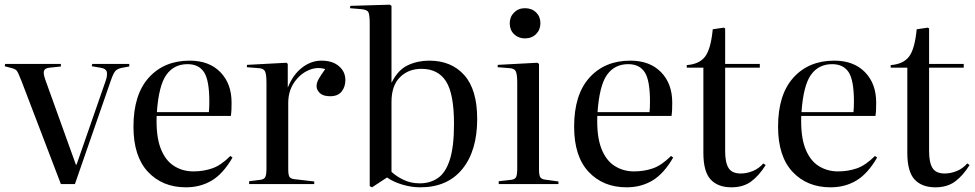

<svg xmlns="http://www.w3.org/2000/svg" viewBox="-20 -786 4166 820"><path d="M240 0 71 -442Q62 -464 57.5 -474Q53 -484 46.5 -488.5Q40 -493 27 -496L0 -503L2 -513H240V-502L192 -497Q172 -495 168 -484Q164 -473 173 -447L304 -83H307L431 -440Q439 -462 436.5 -477.5Q434 -493 408 -497L372 -503L374 -513H532V-502L499 -496Q481 -492 472.5 -482.5Q464 -473 453 -441L300 0Z M774 14Q674 14 612 -52Q550 -118 550 -245Q550 -382 615.5 -454.5Q681 -527 790 -527Q873 -527 921 -478Q969 -429 969 -348Q969 -332 968.5 -318.5Q968 -305 966 -291H649Q646 -206 665.5 -154Q685 -102 722 -78Q759 -54 806 -54Q849 -54 886.5 -67Q924 -80 964 -120L973 -113Q933 -44 884.5 -15Q836 14 774 14ZM650 -307H872Q873 -316 873.5 -327.5Q874 -339 874 -352Q874 -443 851.5 -477.5Q829 -512 781 -512Q723 -512 690.5 -466.5Q658 -421 650 -307Z M1044 0V-12L1092 -18Q1108 -20 1113 -30Q1118 -40 1118 -66V-433Q1118 -468 1112 -481Q1106 -494 1084 -495L1034 -499L1035 -509L1204 -518L1209 -513V-414H1210Q1232 -468 1270.5 -497.5Q1309 -527 1353 -527Q1400 -527 1427.5 -503.5Q1455 -480 1455 -444Q1455 -415 1439 -395Q1423 -375 1390 -375Q1360 -375 1346 -388.5Q1332 -402 1332 -418Q1332 -433 1341.5 -449.5Q1351 -466 1369 -491Q1333 -502 1296.5 -485.5Q1260 -469 1235.5 -432.5Q1211 -396 1211 -346V-64Q1211 -41 1215.5 -32Q1220 -23 1236 -21L1322 -11V0Z M1569 14 1559 9V-685Q1559 -717 1554.5 -731Q1550 -745 1522 -747L1475 -751L1476 -761L1645 -766L1652 -761V-434H1653Q1680 -488 1722 -507.5Q1764 -527 1813 -527Q1908 -527 1963 -465Q2018 -403 2018 -278Q2018 -142 1954.5 -64Q1891 14 1775 14Q1737 14 1698.5 2.5Q1660 -9 1633 -28ZM1773 -3Q1817 -3 1850 -25.5Q1883 -48 1901 -103.5Q1919 -159 1919 -257Q1919 -385 1885 -438.5Q1851 -492 1780 -492Q1724 -492 1688 -456Q1652 -420 1652 -351V-52Q1674 -32 1704.5 -17.5Q1735 -3 1773 -3Z M2222 -622Q2194 -622 2175.5 -640Q2157 -658 2157 -686Q2157 -714 2175.5 -732.5Q2194 -751 2222 -751Q2251 -751 2269.5 -733Q2288 -715 2288 -687Q2288 -659 2269.5 -640.5Q2251 -622 2222 -622ZM2110 0V-12L2163 -18Q2180 -20 2184.5 -30.5Q2189 -41 2189 -66V-433Q2189 -468 2183 -481Q2177 -494 2155 -495L2105 -499L2106 -509L2275 -518L2282 -513V-62Q2282 -39 2287 -30Q2292 -21 2307 -19L2365 -11V0Z M2656 14Q2556 14 2494 -52Q2432 -118 2432 -245Q2432 -382 2497.5 -454.5Q2563 -527 2672 -527Q2755 -527 2803 -478Q2851 -429 2851 -348Q2851 -332 2850.5 -318.5Q2850 -305 2848 -291H2531Q2528 -206 2547.5 -154Q2567 -102 2604 -78Q2641 -54 2688 -54Q2731 -54 2768.5 -67Q2806 -80 2846 -120L2855 -113Q2815 -44 2766.5 -15Q2718 14 2656 14ZM2532 -307H2754Q2755 -316 2755.5 -327.5Q2756 -339 2756 -352Q2756 -443 2733.5 -477.5Q2711 -512 2663 -512Q2605 -512 2572.5 -466.5Q2540 -421 2532 -307Z M3104 14Q3046 14 3015 -19.5Q2984 -53 2984 -133V-497H2913V-508Q2967 -512 2991.5 -544.5Q3016 -577 3024 -661L3072 -668L3077 -664V-513H3225V-497H3077V-140Q3077 -92 3091.5 -68.5Q3106 -45 3144 -45Q3169 -45 3195 -55.5Q3221 -66 3240 -88L3250 -81Q3221 -35 3187.5 -10.5Q3154 14 3104 14Z M3527 14Q3427 14 3365 -52Q3303 -118 3303 -245Q3303 -382 3368.5 -454.5Q3434 -527 3543 -527Q3626 -527 3674 -478Q3722 -429 3722 -348Q3722 -332 3721.5 -318.5Q3721 -305 3719 -291H3402Q3399 -206 3418.5 -154Q3438 -102 3475 -78Q3512 -54 3559 -54Q3602 -54 3639.5 -67Q3677 -80 3717 -120L3726 -113Q3686 -44 3637.5 -15Q3589 14 3527 14ZM3403 -307H3625Q3626 -316 3626.5 -327.5Q3627 -339 3627 -352Q3627 -443 3604.5 -477.5Q3582 -512 3534 -512Q3476 -512 3443.5 -466.5Q3411 -421 3403 -307Z M3975 14Q3917 14 3886 -19.5Q3855 -53 3855 -133V-497H3784V-508Q3838 -512 3862.5 -544.5Q3887 -577 3895 -661L3943 -668L3948 -664V-513H4096V-497H3948V-140Q3948 -92 3962.5 -68.5Q3977 -45 4015 -45Q4040 -45 4066 -55.5Q4092 -66 4111 -88L4121 -81Q4092 -35 4058.5 -10.5Q4025 14 3975 14Z"/></svg>

Font: Display Regular
Style: Regular
Weight: 400
Designer: Latin by Veronika Burian and Jose Scaglione. Greek by Irene Vlachou. Cyrillic by Vera Evstafieva.
Foundry: TypeTogether
Version: Version 3.002